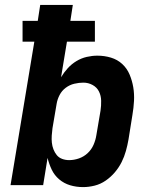

<svg xmlns="http://www.w3.org/2000/svg" viewBox="-20 -755 640 783"><path d="M319 8Q291 8 266 0.5Q241 -7 221.5 -23.5Q202 -40 191 -63Q180 -86 174 -111L156 0H23L120 -585H72V-670H134L144 -735H277L267 -670H367V-585H253L229 -440Q241 -460 256.5 -477Q272 -494 292 -506Q312 -518 334 -523Q356 -528 377 -528Q406 -528 432.5 -520Q459 -512 478.5 -494Q498 -476 508.5 -451Q519 -426 523.5 -399Q528 -372 526.5 -343.5Q525 -315 520 -286L504 -186Q500 -163 493.5 -139.5Q487 -116 476 -94Q465 -72 448.5 -52.5Q432 -33 411 -18.5Q390 -4 366 2Q342 8 319 8ZM262 -102Q282 -102 302 -109Q322 -116 337.5 -130.5Q353 -145 361.5 -164.5Q370 -184 373 -204L390 -304Q393 -324 392.5 -344.5Q392 -365 383.5 -382Q375 -399 357.5 -408.5Q340 -418 320 -418Q302 -418 283 -413.5Q264 -409 248 -397Q232 -385 223 -367.5Q214 -350 211 -332L194 -232Q192 -217 191 -202Q190 -187 191.5 -173Q193 -159 198 -146Q203 -133 211.5 -122.5Q220 -112 233.5 -107Q247 -102 262 -102Z"/></svg>

Font: Iosevka Extrabold Extended
Style: Italic
Weight: 800
Width: 7
Italic angle: -9°
Monospace: yes
Designer: Belleve Invis
Foundry: Belleve Invis
Version: Version 32.5.0; ttfautohint (v1.8.4)